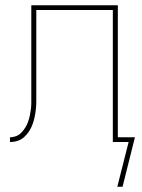

<svg xmlns="http://www.w3.org/2000/svg" viewBox="-20 -540 540 730"><path d="M426 170 469 0H409V-502H118V-185Q118 -170 118 -155.5Q118 -141 116.5 -126Q115 -111 112 -96.5Q109 -82 104 -68Q99 -54 91 -41.5Q83 -29 72 -19Q61 -9 47 -4.5Q33 0 18 0V-18Q30 -18 41.5 -22.5Q53 -27 61.5 -36Q70 -45 76.5 -55.5Q83 -66 87 -77.5Q91 -89 93.5 -101Q96 -113 97.5 -125Q99 -137 99 -149.5Q99 -162 99 -174V-520H428V-18H493L446 170Z"/></svg>

Font: Iosevka SS18 Thin
Style: Regular
Weight: 100
Monospace: yes
Designer: Belleve Invis
Foundry: Belleve Invis
Version: Version 25.1.1; ttfautohint (v1.8.4)